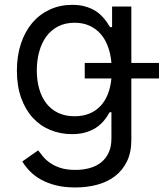

<svg xmlns="http://www.w3.org/2000/svg" viewBox="-20 -573 689 808"><path d="M296.9 215.9Q251.1 215.9 215.4 206.9Q179.7 197.8 152.5 182.7Q125.4 167.6 106 147.7Q86.6 127.8 73.9 106.5L140.6 59.7Q149.1 71 160.7 85.2Q172.2 99.4 190 112Q207.7 124.6 233.7 133.3Q259.6 142 296.9 142Q329.9 142 357.8 134.2Q385.7 126.4 405.9 110.1Q426.1 93.8 437.5 68.9Q448.9 44 448.9 9.9V-100.9H441.8Q437.1 -93.4 430.9 -83.6Q424.7 -73.9 416 -63.6Q407.3 -53.3 395.2 -43.5Q383.2 -33.7 367 -25.9Q350.9 -18.1 330.1 -13.3Q309.3 -8.5 282.7 -8.5Q233.3 -8.5 190.9 -26.3Q148.4 -44 117.4 -78.1Q86.3 -112.2 68.7 -161.9Q51.1 -211.6 51.1 -275.6Q51.1 -338.4 68.2 -389.6Q85.2 -440.7 115.9 -476.9Q146.7 -513.1 189.6 -532.8Q232.6 -552.6 284.1 -552.6Q310.7 -552.6 331.5 -547.6Q352.3 -542.6 368.4 -534.6Q384.6 -526.6 396.7 -516.3Q408.7 -506 417.4 -495.7Q426.1 -485.4 432.4 -475.7Q438.6 -465.9 443.2 -458.8H451.7V-545.5H532.7V-308.2H649.1V-242.9H532.7V15.6Q532.7 68.5 514.2 106.4Q495.7 144.2 463.8 168.5Q431.8 192.8 388.8 204.4Q345.9 215.9 296.9 215.9ZM294 -83.8Q328.1 -83.8 355.1 -94.6Q382.1 -105.5 401.8 -125.9Q421.5 -146.3 433.4 -175.8Q445.3 -205.3 448.9 -242.9H336.6V-308.2H448.9Q445.7 -346.2 434.1 -377.3Q422.6 -408.4 403.1 -430.6Q383.5 -452.8 356.2 -465Q328.8 -477.3 294 -477.3Q254.3 -477.3 224.3 -461.6Q194.2 -446 174.5 -418.9Q154.8 -391.7 144.9 -355.1Q134.9 -318.5 134.9 -277Q134.9 -234.4 145.1 -198.9Q155.2 -163.4 175.1 -137.8Q195 -112.2 224.8 -98Q254.6 -83.8 294 -83.8Z"/></svg>

Font: Interop
Style: Regular
Weight: 400
Designer: Rasmus Andersson, Google, Jang Haemin
Foundry: jhaemin
Version: Version 1.008